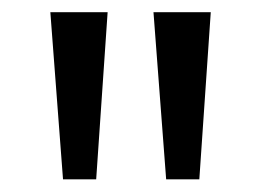

<svg xmlns="http://www.w3.org/2000/svg" viewBox="-20 -711 423 312"><path d="M82.4 -419.6H136.3L154.9 -691.2H61.8ZM250 -419.6H303.9L322.5 -691.2H229.4Z"/></svg>

Font: LL Pando Sans
Style: Regular
Weight: 400
Designer: Joshua Smith
Foundry: Joshua Smith
Version: Version 1.000;Glyphs 3.2.1 (3258)